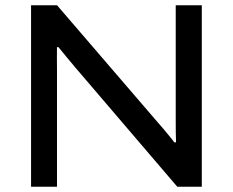

<svg xmlns="http://www.w3.org/2000/svg" viewBox="-20 -707 881 727"><path d="M97.6 0V-687H196.1L578 -242.9Q586.5 -233.9 597.9 -220.1Q609.2 -206.3 620.8 -192.4Q632.4 -178.6 639.9 -168H646.5Q645.9 -185.1 645.6 -206.9Q645.4 -228.7 645.4 -247.5V-687H744.1V0H651.2L265.6 -450.9Q250.9 -468 231.8 -491.4Q212.7 -514.7 201.3 -528.6H195.7Q195.3 -512.4 195.5 -488.7Q195.8 -465.1 195.8 -441.2V0Z"/></svg>

Font: Archivo SemiBold SemiExpanded
Style: Regular
Weight: 600
Width: 6
Version: Version 2.001